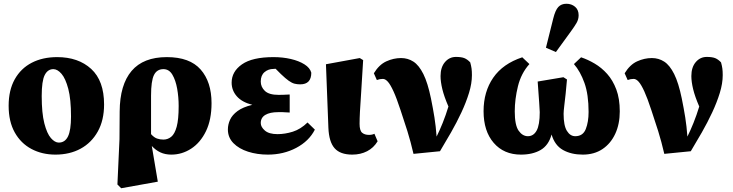

<svg xmlns="http://www.w3.org/2000/svg" viewBox="-20 -807 3903 1022"><path d="M275 16Q204 16 147.5 -14Q91 -44 58.5 -102Q26 -160 26 -244Q26 -327 58.5 -385Q91 -443 149 -473Q207 -503 284 -503Q397 -503 465.5 -440Q534 -377 534 -251Q534 -167 500.5 -107Q467 -47 409 -15.5Q351 16 275 16ZM293 -48Q326 -48 342 -81Q358 -114 358 -187Q358 -279 343.5 -334Q329 -389 307.5 -414Q286 -439 264 -439Q234 -439 218 -407.5Q202 -376 202 -296Q202 -205 216 -150.5Q230 -96 251 -72Q272 -48 293 -48Z M784 -298V-93Q800 -75 816 -69.5Q832 -64 850 -64Q873 -64 891.5 -79Q910 -94 920.5 -132.5Q931 -171 931 -243Q931 -290 923 -335Q915 -380 897.5 -409.5Q880 -439 850 -439Q815 -439 799.5 -407.5Q784 -376 784 -298ZM605 175 616 -66 617 -214Q618 -356 680.5 -429.5Q743 -503 868 -503Q990 -503 1048 -437Q1106 -371 1106 -258Q1106 -170 1076.5 -109Q1047 -48 998 -16Q949 16 892 16Q859 16 833.5 4Q808 -8 788 -30L820 160L625 195Z M1406 16Q1349 16 1300.5 0.5Q1252 -15 1222.5 -45Q1193 -75 1193 -118Q1193 -144 1204.5 -169.5Q1216 -195 1244.5 -216Q1273 -237 1323 -249Q1268 -263 1240.5 -294.5Q1213 -326 1213 -367Q1213 -426 1268 -464.5Q1323 -503 1436 -503Q1485 -503 1528 -493Q1571 -483 1600.5 -464.5Q1630 -446 1637 -420Q1637 -358 1578 -358Q1562 -358 1548 -361.5Q1534 -365 1517 -377Q1500 -389 1475 -413L1447 -441Q1442 -440 1435 -440Q1408 -440 1388 -423Q1368 -406 1368 -373Q1368 -344 1390 -323Q1412 -302 1463 -302Q1478 -302 1488.5 -302.5Q1499 -303 1522 -304V-208Q1497 -210 1484 -210Q1471 -210 1460 -210Q1417 -210 1392.5 -195.5Q1368 -181 1368 -152Q1368 -131 1390 -112Q1412 -93 1457 -93Q1497 -93 1538.5 -106Q1580 -119 1617 -155L1656 -117Q1625 -56 1557 -20Q1489 16 1406 16Z M1855 16Q1791 16 1761 -18Q1731 -52 1728 -127L1715 -465L1895 -498L1913 -487Q1907 -381 1902.5 -316Q1898 -251 1896 -213Q1894 -175 1894 -148Q1894 -112 1907.5 -100.5Q1921 -89 1944 -89Q1961 -89 1973 -95L1990 -55Q1969 -20 1934 -2Q1899 16 1855 16Z M2181 12Q2166 -53 2148.5 -109Q2131 -165 2112 -221Q2091 -285 2074.5 -321Q2058 -357 2044.5 -372Q2031 -387 2018 -387Q2001 -387 1986 -381L1970 -417Q1998 -463 2036.5 -480.5Q2075 -498 2115 -498Q2151 -498 2180.5 -479Q2210 -460 2233.5 -413Q2257 -366 2274 -283Q2285 -229 2292.5 -182Q2300 -135 2304 -80Q2320 -112 2336.5 -153Q2353 -194 2367 -240Q2344 -293 2334.5 -332.5Q2325 -372 2325 -402Q2325 -449 2348.5 -476.5Q2372 -504 2407 -504Q2436 -504 2452 -497.5Q2468 -491 2483 -475Q2488 -457 2490 -442.5Q2492 -428 2492 -407Q2492 -363 2476.5 -312.5Q2461 -262 2436 -208.5Q2411 -155 2381 -102.5Q2351 -50 2322 -2Z M2753 16Q2662 16 2608 -46.5Q2554 -109 2554 -215Q2554 -319 2605.5 -393.5Q2657 -468 2760 -502L2798 -466Q2754 -417 2737 -348Q2720 -279 2720 -214Q2720 -141 2740.5 -111.5Q2761 -82 2790 -82Q2820 -82 2836.5 -112Q2853 -142 2853 -210Q2853 -221 2850 -261.5Q2847 -302 2842 -373L2979 -396L2998 -384Q2995 -346 2991 -309Q2987 -272 2983.5 -243.5Q2980 -215 2980 -201Q2980 -139 2997.5 -110.5Q3015 -82 3042 -82Q3083 -82 3098 -120Q3113 -158 3113 -211Q3113 -304 3091 -365.5Q3069 -427 3035 -466L3073 -502Q3109 -490 3145.5 -468.5Q3182 -447 3212 -413.5Q3242 -380 3260.5 -331Q3279 -282 3279 -214Q3279 -147 3255 -95Q3231 -43 3187 -13.5Q3143 16 3082 16Q3021 16 2977 -8.5Q2933 -33 2916 -91Q2900 -33 2857.5 -8.5Q2815 16 2753 16ZM2886 -553 2925 -709Q2936 -753 2952 -770Q2968 -787 2995 -787Q3022 -787 3041 -771Q3060 -755 3060 -726Q3060 -704 3049 -685Q3038 -666 3019 -640L2939 -530Z M3516 12Q3501 -53 3483.5 -109Q3466 -165 3447 -221Q3426 -285 3409.5 -321Q3393 -357 3379.5 -372Q3366 -387 3353 -387Q3336 -387 3321 -381L3305 -417Q3333 -463 3371.5 -480.5Q3410 -498 3450 -498Q3486 -498 3515.5 -479Q3545 -460 3568.5 -413Q3592 -366 3609 -283Q3620 -229 3627.5 -182Q3635 -135 3639 -80Q3655 -112 3671.5 -153Q3688 -194 3702 -240Q3679 -293 3669.5 -332.5Q3660 -372 3660 -402Q3660 -449 3683.5 -476.5Q3707 -504 3742 -504Q3771 -504 3787 -497.5Q3803 -491 3818 -475Q3823 -457 3825 -442.5Q3827 -428 3827 -407Q3827 -363 3811.5 -312.5Q3796 -262 3771 -208.5Q3746 -155 3716 -102.5Q3686 -50 3657 -2Z"/></svg>

Font: Source Serif Pro Black
Style: Regular
Weight: 900
Designer: Frank Grießhammer
Foundry: Adobe Systems Incorporated
Version: Version 3.001;hotconv 1.0.111;makeotfexe 2.5.65597